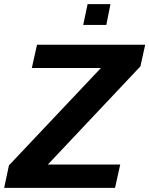

<svg xmlns="http://www.w3.org/2000/svg" viewBox="-27 -903 718 923"><path d="M-7 0 16 -108 458 -576H126L151 -688H671L648 -584L203 -112H551L526 0ZM373 -783 394 -883H504L484 -783Z"/></svg>

Font: Saira Thin SemiBold
Style: Italic
Weight: 600
Italic angle: -12°
Version: Version 1.101